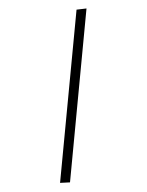

<svg xmlns="http://www.w3.org/2000/svg" viewBox="-159 -700 588 769"><g transform="rotate(-20 135.0 -315.5)"><path d="M265.1 -636.2 304.2 -627 3.9 4.9 -34.2 -6.8Z"/></g></svg>

Font: Unna-Italic
Style: Italic
Weight: 400
Italic angle: -8°
Designer: Jorge de Buen U.
Foundry: Omnibus-Type
Version: Version 2.006;PS 002.006;hotconv 1.0.70;makeotf.lib2.5.58329